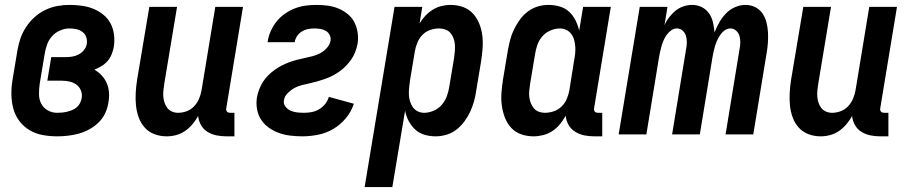

<svg xmlns="http://www.w3.org/2000/svg" viewBox="-20 -548 3707 783"><path d="M213 8Q182 8 153 2.5Q124 -3 100 -17.5Q76 -32 59 -54.5Q42 -77 34.5 -104.5Q27 -132 26.5 -162Q26 -192 31 -222L51 -342Q55 -367 63.5 -391.5Q72 -416 86.5 -438Q101 -460 121 -478Q141 -496 165 -507.5Q189 -519 214 -523.5Q239 -528 263 -528Q289 -528 314 -524.5Q339 -521 361 -512Q383 -503 401.5 -488Q420 -473 431 -452Q442 -431 445 -406Q448 -381 444 -356Q441 -341 435 -326Q429 -311 418.5 -299Q408 -287 394 -278.5Q380 -270 365 -264Q382 -254 395 -240Q408 -226 415.5 -208.5Q423 -191 424.5 -170.5Q426 -150 422 -130Q419 -108 409 -86.5Q399 -65 382 -48.5Q365 -32 344 -20.5Q323 -9 301 -3Q279 3 256.5 5.5Q234 8 213 8ZM213 -88Q223 -88 233.5 -89Q244 -90 254 -92.5Q264 -95 274 -99Q284 -103 292.5 -110Q301 -117 306 -127Q311 -137 313 -147Q316 -164 310 -179Q304 -194 291.5 -203Q279 -212 263 -215.5Q247 -219 230 -219H173L189 -315H246Q260 -315 273.5 -317Q287 -319 300 -325.5Q313 -332 322.5 -344Q332 -356 334 -369Q336 -384 331.5 -397Q327 -410 316 -418Q305 -426 291.5 -429Q278 -432 263 -432Q244 -432 224.5 -423.5Q205 -415 191.5 -399.5Q178 -384 171.5 -365Q165 -346 162 -327L142 -207Q139 -186 139 -164.5Q139 -143 148 -125.5Q157 -108 174.5 -98Q192 -88 213 -88Z M660 8Q633 8 609.5 -1Q586 -10 570 -28Q554 -46 545.5 -69.5Q537 -93 534.5 -118.5Q532 -144 533.5 -170Q535 -196 539 -222L589 -520H702L650 -207Q648 -194 646.5 -180.5Q645 -167 646 -154Q647 -141 651 -129Q655 -117 662.5 -107.5Q670 -98 681.5 -93Q693 -88 706 -88Q724 -88 741.5 -94.5Q759 -101 772 -115Q785 -129 792 -146Q799 -163 802 -180L858 -520H971L903 -108Q902 -104 902.5 -100Q903 -96 905.5 -93Q908 -90 911.5 -89Q915 -88 919 -88H936V8H903Q882 8 862.5 4Q843 0 826.5 -10Q810 -20 800 -37.5Q790 -55 788 -75Q778 -57 764.5 -41Q751 -25 734 -13.5Q717 -2 698 3Q679 8 660 8Z M1213 8Q1188 8 1163.5 5Q1139 2 1117 -6Q1095 -14 1076 -27.5Q1057 -41 1044.5 -60.5Q1032 -80 1028 -104Q1024 -128 1028 -152Q1031 -168 1037 -183.5Q1043 -199 1052 -213.5Q1061 -228 1073 -240Q1085 -252 1099.5 -262.5Q1114 -273 1128.5 -280.5Q1143 -288 1159 -294Q1175 -300 1191 -304Q1207 -308 1223 -311.5Q1239 -315 1255 -319Q1271 -323 1286 -331Q1301 -339 1313 -352.5Q1325 -366 1328 -382Q1330 -394 1324.5 -405Q1319 -416 1309 -422Q1299 -428 1286.5 -430Q1274 -432 1262 -432Q1249 -432 1236 -429.5Q1223 -427 1211.5 -420Q1200 -413 1192 -401.5Q1184 -390 1182 -377V-376H1071L1072 -380Q1075 -401 1084.5 -422Q1094 -443 1108.5 -461Q1123 -479 1142.5 -492.5Q1162 -506 1183 -514Q1204 -522 1226 -525Q1248 -528 1270 -528Q1293 -528 1316 -525Q1339 -522 1359.5 -513.5Q1380 -505 1397.5 -491Q1415 -477 1425 -457.5Q1435 -438 1438.5 -415Q1442 -392 1438 -368Q1435 -353 1429 -337Q1423 -321 1413.5 -307Q1404 -293 1392 -280.5Q1380 -268 1366.5 -258Q1353 -248 1337.5 -240Q1322 -232 1306.5 -226.5Q1291 -221 1275.5 -216.5Q1260 -212 1244 -208.5Q1228 -205 1211.5 -201Q1195 -197 1180.5 -189Q1166 -181 1153 -168Q1140 -155 1138 -139Q1135 -125 1144 -113.5Q1153 -102 1165.5 -96.5Q1178 -91 1192 -89.5Q1206 -88 1221 -88Q1236 -88 1251.5 -91Q1267 -94 1281.5 -102.5Q1296 -111 1306.5 -124.5Q1317 -138 1321 -153L1423 -125Q1413 -93 1390.5 -66Q1368 -39 1339 -22Q1310 -5 1277 1.5Q1244 8 1213 8Z M1467 215 1589 -520H1702L1691 -452Q1700 -468 1714 -483Q1728 -498 1745 -508.5Q1762 -519 1780.5 -523.5Q1799 -528 1817 -528Q1844 -528 1868 -519.5Q1892 -511 1908.5 -493Q1925 -475 1934.5 -451.5Q1944 -428 1947 -402.5Q1950 -377 1948 -350.5Q1946 -324 1942 -298L1922 -178Q1919 -156 1913 -134.5Q1907 -113 1897.5 -92.5Q1888 -72 1874 -53Q1860 -34 1841.5 -19.5Q1823 -5 1800.5 1.5Q1778 8 1757 8Q1733 8 1711 1.5Q1689 -5 1673 -20Q1657 -35 1646.5 -55Q1636 -75 1632 -97L1580 215ZM1710 -88Q1729 -88 1748.5 -96.5Q1768 -105 1781.5 -120.5Q1795 -136 1802 -155Q1809 -174 1812 -193L1832 -313Q1834 -327 1835 -340.5Q1836 -354 1835 -367Q1834 -380 1829.5 -392Q1825 -404 1817 -413.5Q1809 -423 1796.5 -427.5Q1784 -432 1771 -432Q1753 -432 1735 -426Q1717 -420 1703.5 -406.5Q1690 -393 1682.5 -375Q1675 -357 1672 -340L1652 -220Q1650 -205 1648.5 -190.5Q1647 -176 1647.5 -162Q1648 -148 1652 -135Q1656 -122 1663.5 -111Q1671 -100 1683.5 -94Q1696 -88 1710 -88Z M2156 8Q2129 8 2105 -0.5Q2081 -9 2064.5 -27Q2048 -45 2039 -68.5Q2030 -92 2026.5 -117.5Q2023 -143 2025 -169.5Q2027 -196 2031 -222L2051 -342Q2055 -364 2060.5 -385.5Q2066 -407 2076 -427.5Q2086 -448 2099.5 -467Q2113 -486 2132 -500.5Q2151 -515 2173 -521.5Q2195 -528 2216 -528Q2240 -528 2262.5 -521.5Q2285 -515 2301 -500Q2317 -485 2327 -465Q2337 -445 2342 -423L2358 -520H2471L2403 -108Q2402 -104 2402.5 -100Q2403 -96 2405.5 -93Q2408 -90 2411.5 -89Q2415 -88 2419 -88H2436V8H2403Q2382 8 2362.5 4Q2343 0 2326 -10.5Q2309 -21 2299 -38Q2289 -55 2287 -76Q2277 -58 2263.5 -41.5Q2250 -25 2232.5 -13.5Q2215 -2 2195 3Q2175 8 2156 8ZM2202 -88Q2220 -88 2238 -94Q2256 -100 2270 -113.5Q2284 -127 2291.5 -145Q2299 -163 2302 -180L2321 -300Q2324 -315 2325.5 -329.5Q2327 -344 2326 -358Q2325 -372 2321.5 -385Q2318 -398 2310 -409Q2302 -420 2289.5 -426Q2277 -432 2263 -432Q2244 -432 2224.5 -423.5Q2205 -415 2191.5 -399.5Q2178 -384 2171.5 -365Q2165 -346 2162 -327L2142 -207Q2140 -193 2138.5 -179.5Q2137 -166 2138.5 -153Q2140 -140 2144.5 -128Q2149 -116 2157 -106.5Q2165 -97 2177 -92.5Q2189 -88 2202 -88Z M2503 0 2589 -520H2702L2690 -446Q2697 -462 2708.5 -477Q2720 -492 2734.5 -504Q2749 -516 2767 -522Q2785 -528 2802 -528Q2824 -528 2842 -519Q2860 -510 2871.5 -493.5Q2883 -477 2887.5 -457Q2892 -437 2894 -416Q2902 -437 2913.5 -457Q2925 -477 2941 -493.5Q2957 -510 2978 -519Q2999 -528 3020 -528Q3042 -528 3060.5 -518.5Q3079 -509 3090 -492.5Q3101 -476 3106 -456Q3111 -436 3112 -415Q3113 -394 3111.5 -372.5Q3110 -351 3106 -329L3052 0H2939L2996 -348Q2999 -362 2999 -375.5Q2999 -389 2995.5 -401.5Q2992 -414 2982 -423Q2972 -432 2959 -432Q2946 -432 2935.5 -424.5Q2925 -417 2917.5 -406Q2910 -395 2904.5 -383Q2899 -371 2895.5 -359Q2892 -347 2889.5 -335Q2887 -323 2885 -311L2834 0H2721L2778 -348Q2781 -362 2781 -375.5Q2781 -389 2777.5 -401.5Q2774 -414 2764 -423Q2754 -432 2741 -432Q2728 -432 2717.5 -424.5Q2707 -417 2699 -406Q2691 -395 2686 -383Q2681 -371 2677.5 -359Q2674 -347 2671.5 -335Q2669 -323 2667 -311L2616 0Z M3327 8Q3300 8 3276.5 -1Q3253 -10 3237 -28Q3221 -46 3212.5 -69.5Q3204 -93 3201.5 -118.5Q3199 -144 3200.5 -170Q3202 -196 3206 -222L3256 -520H3369L3317 -207Q3315 -194 3313.5 -180.5Q3312 -167 3313 -154Q3314 -141 3318 -129Q3322 -117 3329.5 -107.5Q3337 -98 3348.5 -93Q3360 -88 3373 -88Q3391 -88 3408.5 -94.5Q3426 -101 3439 -115Q3452 -129 3459 -146Q3466 -163 3469 -180L3525 -520H3638L3570 -108Q3569 -104 3569.5 -100Q3570 -96 3572.5 -93Q3575 -90 3578.5 -89Q3582 -88 3586 -88H3603V8H3570Q3549 8 3529.5 4Q3510 0 3493.5 -10Q3477 -20 3467 -37.5Q3457 -55 3455 -75Q3445 -57 3431.5 -41Q3418 -25 3401 -13.5Q3384 -2 3365 3Q3346 8 3327 8Z"/></svg>

Font: Iosevka Custom
Style: Bold Italic
Weight: 700
Italic angle: -9°
Designer: Belleve Invis
Foundry: Belleve Invis
Version: Version 30.3.1; ttfautohint (v1.8.3)